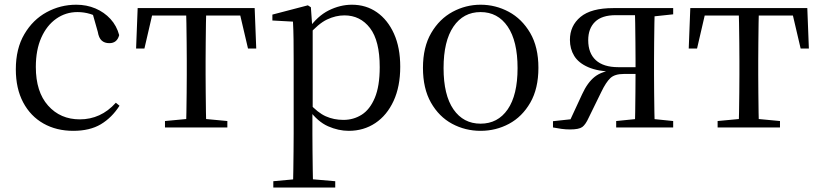

<svg xmlns="http://www.w3.org/2000/svg" viewBox="-20 -551 3550 830"><path d="M296.6 14.6Q223.8 14.6 167.8 -17.1Q111.8 -48.8 80.1 -108.5Q48.4 -168.3 48.4 -251.4Q48.4 -340.7 85.2 -403.2Q121.9 -465.8 181.5 -498.2Q241 -530.6 309.8 -530.6Q354.5 -530.6 392.7 -514.4Q430.9 -498.1 457.7 -468.8Q484.5 -439.5 495.2 -399.3Q486.3 -364.4 452.7 -364.4Q432 -364.4 419.6 -375.7Q407.1 -386.9 402.7 -413.5L377.7 -501.6L427.8 -461.9Q397.5 -482.4 370.4 -490.6Q343.3 -498.8 315 -498.8Q263.9 -498.8 222.9 -469.9Q182 -441 158.5 -388.2Q134.9 -335.4 134.9 -261.5Q134.9 -153.9 187.9 -94.5Q240.8 -35 325.2 -35Q370 -35 408.9 -52.7Q447.9 -70.3 480.8 -106.9L496.6 -93.9Q463.6 -42.3 415.9 -13.8Q368.2 14.6 296.6 14.6Z M568.3 -341.2 575.1 -516H1080.9L1087.7 -341.2H1052.1L1011.8 -513.4L1054.2 -483.7H601.7L644.2 -513.4L604.3 -341.2ZM693.2 0V-27.8L807.9 -38.6H848.3L962.8 -27.8V0ZM784.2 0Q785.2 -24.4 785.8 -65.3Q786.4 -106.3 786.9 -150.3Q787.4 -194.3 787.4 -228.5V-288.3Q787.4 -321.7 786.9 -365.7Q786.4 -409.7 785.8 -450.7Q785.2 -491.8 784.2 -516H871.8Q870.8 -491.8 870.3 -450.7Q869.8 -409.7 869.3 -365.7Q868.8 -321.7 868.8 -288.3V-228.5Q868.8 -194.3 869.3 -150.3Q869.8 -106.3 870.3 -65.3Q870.8 -24.4 871.8 0Z M1161.5 259.8V232.4L1272.7 222.2H1310.5L1429.2 232.4V259.8ZM1246.5 259.8Q1247.5 225.6 1248 185.1Q1248.5 144.5 1249 103.1Q1249.5 61.7 1249.5 26.7V-286.8Q1249.5 -338.2 1249 -379.5Q1248.5 -420.7 1246.5 -457.5L1157.5 -462.4V-487.9L1310.9 -528L1323.9 -519.6L1329.9 -435.3L1331.7 -430.1V-78.7L1330.5 -68.7V26.5Q1330.5 60.7 1331 102.2Q1331.5 143.7 1332 184.7Q1332.5 225.6 1333.5 259.8ZM1487.6 14.6Q1443.1 14.6 1398.2 -5.1Q1353.3 -24.9 1315.2 -77.1H1302.4L1316.3 -105.1Q1353.5 -63.7 1388.4 -48.2Q1423.2 -32.7 1464.5 -32.7Q1508.2 -32.7 1543.6 -55.1Q1579.1 -77.6 1600.3 -128.1Q1621.5 -178.6 1621.5 -260.8Q1621.5 -374.9 1579.5 -429.7Q1537.4 -484.5 1468.9 -484.5Q1431.4 -484.5 1394 -466.8Q1356.5 -449.1 1312.2 -398.2L1301.6 -425H1312.5Q1351.9 -481.5 1401.2 -506.1Q1450.6 -530.6 1501.3 -530.6Q1562.5 -530.6 1609.2 -498Q1656 -465.4 1683.1 -405.4Q1710.2 -345.3 1710.2 -262.6Q1710.2 -177.1 1681.5 -114.8Q1652.7 -52.4 1602.4 -18.9Q1552.2 14.6 1487.6 14.6Z M2057.5 14.6Q1991.2 14.6 1934.4 -15.9Q1877.6 -46.5 1843 -107.4Q1808.4 -168.3 1808.4 -257.8Q1808.4 -347.6 1844.1 -408.5Q1879.7 -469.3 1936.7 -500Q1993.7 -530.6 2057.5 -530.6Q2122.2 -530.6 2179.2 -500.1Q2236.2 -469.5 2271.9 -408.7Q2307.5 -347.8 2307.5 -257.8Q2307.5 -168 2272.4 -107.2Q2237.3 -46.3 2180.5 -15.8Q2123.7 14.6 2057.5 14.6ZM2057.5 -16.4Q2132 -16.4 2174.7 -78.2Q2217.4 -140.1 2217.4 -256.6Q2217.4 -373.4 2174.7 -436.1Q2132 -498.8 2057.5 -498.8Q1983.1 -498.8 1940.3 -436.1Q1897.5 -373.4 1897.5 -256.6Q1897.5 -140.1 1940.3 -78.2Q1983.1 -16.4 2057.5 -16.4Z M2630.8 -516H2890.1V-489.1L2780.9 -477.4L2766.6 -485.4H2641.7Q2581.6 -485.4 2552.2 -456.5Q2522.8 -427.6 2522.8 -377.4Q2522.8 -321 2555.8 -290.8Q2588.9 -260.6 2653 -260.6H2766.6V-231.3H2676.8Q2637.4 -231.3 2618.5 -213.4Q2599.5 -195.6 2579 -152.8L2524.5 -41.4Q2511.5 -12.7 2497.2 -2Q2482.8 8.6 2444.1 8.6Q2425.7 8.6 2407.3 6.1Q2388.9 3.6 2370.5 0V-27.1L2483.2 -39.3L2437 -15.3L2496.4 -143.5Q2519.6 -194.4 2551.2 -219.2Q2582.7 -244 2637.8 -248.8L2633.2 -240.2Q2564.6 -242.4 2522.8 -260.6Q2481 -278.8 2462.3 -309.3Q2443.7 -339.8 2443.7 -378.7Q2443.7 -439.7 2489.6 -477.9Q2535.5 -516 2630.8 -516ZM2724.4 0Q2725.4 -24.4 2725.9 -65.8Q2726.4 -107.3 2726.9 -154Q2727.4 -200.7 2727.4 -240.4V-288.3Q2727.4 -321.7 2726.9 -365.7Q2726.4 -409.7 2725.9 -450.7Q2725.4 -491.8 2724.4 -516H2810.5Q2809.5 -491.8 2808.9 -450.7Q2808.3 -409.7 2807.8 -365.7Q2807.3 -321.7 2807.3 -288.3V-228.5Q2807.3 -194.3 2807.8 -150.3Q2808.3 -106.3 2808.9 -65.3Q2809.5 -24.4 2810.5 0ZM2643.7 0V-27.8L2750.5 -38.6H2784.5L2890.1 -27.8V0Z M2957.3 -341.2 2964.1 -516H3469.9L3476.7 -341.2H3441.1L3400.8 -513.4L3443.2 -483.7H2990.7L3033.2 -513.4L2993.3 -341.2ZM3082.2 0V-27.8L3196.9 -38.6H3237.3L3351.8 -27.8V0ZM3173.2 0Q3174.2 -24.4 3174.8 -65.3Q3175.4 -106.3 3175.9 -150.3Q3176.4 -194.3 3176.4 -228.5V-288.3Q3176.4 -321.7 3175.9 -365.7Q3175.4 -409.7 3174.8 -450.7Q3174.2 -491.8 3173.2 -516H3260.8Q3259.8 -491.8 3259.3 -450.7Q3258.8 -409.7 3258.3 -365.7Q3257.8 -321.7 3257.8 -288.3V-228.5Q3257.8 -194.3 3258.3 -150.3Q3258.8 -106.3 3259.3 -65.3Q3259.8 -24.4 3260.8 0Z"/></svg>

Font: Source Han Serif JP VF
Style: Regular
Weight: 250
Designer: Ryoko NISHIZUKA 西塚涼子 (kana & ideographs); Frank Grießhammer (Latin, Greek & Cyrillic); Wenlong ZHANG 张文龙 (bopomofo); San
Foundry: Adobe
Version: Version 2.001;hotconv 1.1.0;makeotfexe 2.6.0